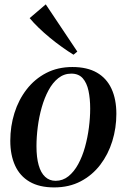

<svg xmlns="http://www.w3.org/2000/svg" viewBox="-20 -826 566 858"><path d="M303.5 -526.5Q369.5 -526.5 413 -501.5Q456.5 -476.5 478.2 -429.5Q500 -382.5 500 -317Q500 -254 481.8 -195Q463.5 -136 428 -89.5Q392.5 -43 340.8 -15.8Q289 11.5 222 11.5Q156 11.5 112.5 -13.8Q69 -39 47.5 -86Q26 -133 26 -197Q26 -261.5 44.5 -320.8Q63 -380 99 -426.5Q135 -473 186.5 -499.8Q238 -526.5 303.5 -526.5ZM298.5 -497Q266 -497 240.5 -476.8Q215 -456.5 196.8 -422.5Q178.5 -388.5 166.5 -346.2Q154.5 -304 148.8 -259Q143 -214 143 -172.5Q143 -122.5 152.8 -88Q162.5 -53.5 181.8 -35.8Q201 -18 228.5 -18Q260.5 -18 285.8 -38.2Q311 -58.5 329.5 -92.5Q348 -126.5 359.8 -168.8Q371.5 -211 377.2 -255.2Q383 -299.5 383 -340.5Q383 -385 375.5 -420.2Q368 -455.5 349.8 -476.2Q331.5 -497 298.5 -497ZM308.5 -581.5Q284 -596.5 256.8 -616Q229.5 -635.5 202.8 -657.5Q176 -679.5 152.8 -702Q129.5 -724.5 112.5 -745L184.5 -806.5L325.5 -595.5Z"/></svg>

Font: Merriweather 120pt Medium
Style: Italic
Weight: 500
Italic angle: -7.8°
Version: Version 2.101